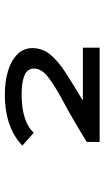

<svg xmlns="http://www.w3.org/2000/svg" viewBox="160 -836 430 790"><g transform="rotate(-90 375.0 -441.0)"><path d="M186 -246V-299Q280 -357 347.5 -393Q415 -429 451.5 -457Q488 -485 488 -516Q488 -543 460.5 -555Q433 -567 381 -567Q327 -567 286.5 -554.5Q246 -542 224 -517L171 -564Q204 -597 257 -616.5Q310 -636 381 -636Q435 -636 478 -623Q521 -610 546.5 -584.5Q572 -559 572 -523Q572 -481 545 -448.5Q518 -416 469.5 -385Q421 -354 356 -315H574V-246Z"/></g></svg>

Font: Inconsolata ExtraExpanded
Style: Bold
Weight: 700
Width: 8
Monospace: yes
Designer: Raph Levien, Cyreal, Brenton Simpson
Foundry: Raph Levien, Cyreal, Google
Version: Version 3.100; ttfautohint (v1.8.4.7-5d5b)